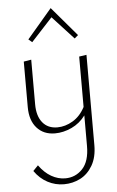

<svg xmlns="http://www.w3.org/2000/svg" viewBox="-63 -732 648 1063"><g transform="rotate(-5 260.5 -200.0)"><path d="M142 -510 122 -527 260 -689 398 -527 378 -510 260 -638ZM435 -414V88Q435 155 408.5 200.5Q382 246 340 267.5Q298 289 249 289Q201 289 158.5 266.5Q116 244 86 201L114 172Q144 214 181.5 235.5Q219 257 259 257Q316 257 355 215.5Q394 174 394 89V-81Q363 -39 317 -17.5Q271 4 224 4Q161 4 123.5 -38Q86 -80 86 -154V-407L128 -414V-166Q128 -101 157.5 -64.5Q187 -28 240 -28Q284 -28 326 -53Q368 -78 394 -128V-408Z"/></g></svg>

Font: Ysabeau Infant Light
Style: Regular
Weight: 300
Designer: Christian Thalmann (Catharsis Fonts)
Version: Version 0.003